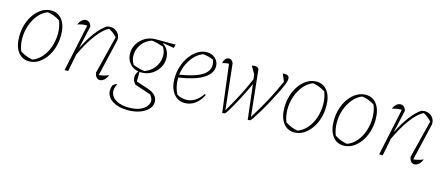

<svg xmlns="http://www.w3.org/2000/svg" viewBox="-47 -1003 3994 1721"><g transform="rotate(15 1950.0 -142.0)"><path d="M191 7Q125 7 87 -45Q49 -97 49 -185Q49 -247 66 -301Q83 -355 113.5 -396.5Q144 -438 183.5 -461.5Q223 -485 268 -485Q333 -485 371 -433.5Q409 -382 409 -293Q409 -232 392 -177.5Q375 -123 344.5 -81.5Q314 -40 275 -16.5Q236 7 191 7ZM216 -16Q264 -33 300.5 -75Q337 -117 357 -174.5Q377 -232 378 -295.5Q379 -359 357 -417Q303 -453 241 -462Q193 -444 157 -401Q121 -358 100.5 -300.5Q80 -243 79.5 -180.5Q79 -118 101 -62Q152 -27 216 -16Z M520 0 613 -438Q566 -440 524 -424Q533 -450 551.5 -466.5Q570 -483 590 -483Q628 -483 642 -437L595 -227H596Q687 -410 784 -475Q795 -477 802.5 -478.5Q810 -480 816 -480Q856 -480 882 -454Q908 -428 908 -393Q908 -388 908 -383Q908 -378 906 -373L827 -36Q877 -40 918 -60Q908 -31 888 -13Q868 5 847 5Q828 5 815 -10Q802 -25 798 -51L886 -403Q864 -425 847.5 -437.5Q831 -450 810 -461Q756 -434 697 -355Q638 -276 585 -161L553 0Z M1191 -157Q1182 -157 1173 -158L1172 -69L1281 -33Q1375 -2 1375 68Q1375 106 1346.5 136Q1318 166 1269.5 183.5Q1221 201 1159 201Q1085 201 1035 176.5Q985 152 967 110.5Q949 69 971 19Q991 6 995 3.5Q999 1 1010 -1Q982 48 993 88Q1004 128 1048.5 152Q1093 176 1164 176Q1234 176 1280 151.5Q1326 127 1338 89Q1350 51 1317 12L1167 -38Q1140 -67 1140 -101Q1140 -133 1162 -159Q1111 -168 1079.5 -205.5Q1048 -243 1048 -298Q1048 -347 1073.5 -388Q1099 -429 1142 -453.5Q1185 -478 1235 -478H1423L1414 -445L1312 -462L1310 -458Q1340 -440 1357 -408Q1374 -376 1374 -335Q1374 -287 1349 -246.5Q1324 -206 1282.5 -181.5Q1241 -157 1191 -157ZM1214 -177Q1269 -197 1301.5 -239.5Q1334 -282 1339.5 -334Q1345 -386 1317 -431Q1291 -439 1264 -447Q1237 -455 1208 -458Q1153 -439 1120 -396.5Q1087 -354 1082.5 -302.5Q1078 -251 1106 -205Q1144 -191 1169.5 -184.5Q1195 -178 1214 -177Z M1635 7Q1570 7 1530.5 -45Q1491 -97 1491 -183Q1491 -243 1509 -297.5Q1527 -352 1558 -394Q1589 -436 1628.5 -460.5Q1668 -485 1712 -485Q1759 -485 1791 -455.5Q1823 -426 1823 -383Q1823 -315 1746.5 -268Q1670 -221 1521 -199Q1521 -193 1521 -187Q1521 -151 1529 -115.5Q1537 -80 1554 -48Q1598 -25 1640 -25Q1726 -25 1790 -118L1800 -112Q1774 -56 1730.5 -24.5Q1687 7 1635 7ZM1790 -386Q1790 -410 1780 -434Q1734 -455 1683 -459Q1639 -442 1605.5 -406.5Q1572 -371 1550.5 -324.5Q1529 -278 1523 -226Q1661 -248 1725.5 -287Q1790 -326 1790 -386Z M1984 6 1929 -436Q1897 -436 1868 -425Q1872 -451 1885.5 -466.5Q1899 -482 1918 -482Q1946 -482 1959 -448L2005 -28H2007Q2059 -115 2101.5 -198Q2144 -281 2177 -359L2172 -402L2130 -474Q2147 -477 2158 -477Q2184 -477 2196 -459L2242 -28H2243Q2309 -133 2360 -229Q2411 -325 2446 -408L2417 -477Q2420 -478 2434 -478Q2478 -478 2478 -443Q2478 -421 2464 -388Q2449 -351 2425 -303Q2401 -255 2373.5 -203.5Q2346 -152 2317.5 -104.5Q2289 -57 2265 -21Q2252 -2 2246.5 2Q2241 6 2221 6L2183 -315Q2153 -248 2111.5 -168.5Q2070 -89 2028 -21Q2018 -6 2012.5 0Q2007 6 1984 6Z M2652 7Q2586 7 2548 -45Q2510 -97 2510 -185Q2510 -247 2527 -301Q2544 -355 2574.5 -396.5Q2605 -438 2644.5 -461.5Q2684 -485 2729 -485Q2794 -485 2832 -433.5Q2870 -382 2870 -293Q2870 -232 2853 -177.5Q2836 -123 2805.5 -81.5Q2775 -40 2736 -16.5Q2697 7 2652 7ZM2677 -16Q2725 -33 2761.5 -75Q2798 -117 2818 -174.5Q2838 -232 2839 -295.5Q2840 -359 2818 -417Q2764 -453 2702 -462Q2654 -444 2618 -401Q2582 -358 2561.5 -300.5Q2541 -243 2540.5 -180.5Q2540 -118 2562 -62Q2613 -27 2677 -16Z M3110 7Q3044 7 3006 -45Q2968 -97 2968 -185Q2968 -247 2985 -301Q3002 -355 3032.5 -396.5Q3063 -438 3102.5 -461.5Q3142 -485 3187 -485Q3252 -485 3290 -433.5Q3328 -382 3328 -293Q3328 -232 3311 -177.5Q3294 -123 3263.5 -81.5Q3233 -40 3194 -16.5Q3155 7 3110 7ZM3135 -16Q3183 -33 3219.5 -75Q3256 -117 3276 -174.5Q3296 -232 3297 -295.5Q3298 -359 3276 -417Q3222 -453 3160 -462Q3112 -444 3076 -401Q3040 -358 3019.5 -300.5Q2999 -243 2998.5 -180.5Q2998 -118 3020 -62Q3071 -27 3135 -16Z M3439 0 3532 -438Q3485 -440 3443 -424Q3452 -450 3470.5 -466.5Q3489 -483 3509 -483Q3547 -483 3561 -437L3514 -227H3515Q3606 -410 3703 -475Q3714 -477 3721.5 -478.5Q3729 -480 3735 -480Q3775 -480 3801 -454Q3827 -428 3827 -393Q3827 -388 3827 -383Q3827 -378 3825 -373L3746 -36Q3796 -40 3837 -60Q3827 -31 3807 -13Q3787 5 3766 5Q3747 5 3734 -10Q3721 -25 3717 -51L3805 -403Q3783 -425 3766.5 -437.5Q3750 -450 3729 -461Q3675 -434 3616 -355Q3557 -276 3504 -161L3472 0Z"/></g></svg>

Font: Piazzolla Thin
Style: Italic
Weight: 100
Italic angle: -11.3°
Designer: Juan Pablo del Peral
Foundry: Huerta Tipografica
Version: Version 1.330